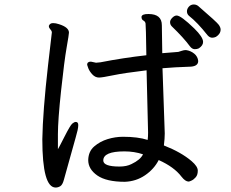

<svg xmlns="http://www.w3.org/2000/svg" viewBox="-20 -821 1040 866"><path d="M519 -69.8Q551.3 -69.8 573.2 -81.1Q613.3 -100.1 625 -125Q585.9 -138.2 541 -138.2Q445.8 -138.2 445.8 -97.2Q445.8 -69.8 519 -69.8ZM231 24.9Q170.9 24.9 170.9 -192.9Q172.9 -316.9 196.8 -527.8L213.9 -674.8Q213.9 -678.7 211.4 -682.9Q209 -687 204.6 -691.9Q200.2 -696.8 200.2 -704.1Q205.1 -717.3 220.2 -716.8Q231.4 -716.8 246.1 -711.9Q291 -697.8 291 -673.8Q291 -666 280.5 -606.4Q270 -546.9 255.6 -412.8Q241.2 -278.8 241.2 -215.8V-147.9Q245.1 -153.8 271 -204.8Q296.9 -255.9 305.9 -263.4Q314.9 -271 321.8 -271Q333 -271 333 -256.8Q333 -248 330.1 -234.1Q327.1 -220.2 300.5 -126.2Q273.9 -32.2 268.1 -10Q262.2 12.2 252.2 18.6Q242.2 24.9 231 24.9ZM858.9 -599.1Q846.7 -599.1 836.9 -611.8Q808.1 -650.9 754.9 -702.1Q747.1 -710 747.1 -721.2Q747.1 -731 757.1 -741Q767.1 -751 776.9 -751Q795.9 -751 856 -692.9Q896 -653.8 896 -631.8Q896 -615.7 877 -603Q868.7 -599.1 858.9 -599.1ZM543 -1Q460 -1 418.9 -29.5Q377.9 -58.1 377.9 -99.1Q378.9 -138.2 405 -160.6Q431.2 -183.1 465.6 -193.6Q500 -204.1 535.2 -204.1Q602.1 -204.1 646 -189.9Q647.9 -203.1 647.9 -223.1L641.1 -503.9Q539.1 -491.7 490 -481.4Q440.9 -471.2 426.8 -471.2Q409.7 -471.2 396.7 -485.1Q383.8 -499 378.4 -512.9Q373 -526.9 373 -528.8Q373 -543 390.1 -543L413.1 -538.1L433.1 -540Q536.1 -560.1 640.1 -571.8Q638.2 -706.5 636.5 -715.3Q634.8 -724.1 626.5 -728.5Q618.2 -732.9 618.2 -745.1Q620.1 -758.3 649.9 -757.8Q710 -757.8 710 -707L711.9 -581.1L784.2 -586.9Q792 -588.9 800.5 -592Q809.1 -595.2 818.8 -595.2Q839.8 -592.3 856 -579.1Q872.1 -565.9 874 -545.9Q874 -520 832 -520Q770 -518.1 712.9 -513.2Q722.7 -248 723.1 -219.2Q723.1 -196.3 719.2 -165Q797.4 -134.3 844.2 -94.2Q872.1 -70.3 872.1 -51.3Q872.1 -32.2 863 -21.7Q854 -11.2 844 -6.6Q834 -2 831.1 -2Q815.9 -2 798.8 -23.9Q765.6 -67.9 695.8 -99.1Q674.8 -58.1 634.3 -30.5Q593.8 -2.9 543 -1ZM937 -650.9Q925.8 -650.9 916 -662.1Q871.1 -719.2 832 -750Q823.2 -757.8 823.2 -770Q823.2 -781.2 832 -791Q840.8 -800.8 854 -800.8Q865.2 -800.8 874 -793.9Q959 -720.7 967 -708.7Q975.1 -696.8 975.1 -688Q975.1 -668 954.1 -654.8Q945.8 -650.9 937 -650.9Z"/></svg>

Font: LXGW WenKai Screen R
Style: Regular
Weight: 400
Designer: Fontworks Inc.
Version: Version 1.235;May 31, 2022